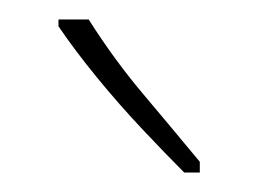

<svg xmlns="http://www.w3.org/2000/svg" viewBox="-20 -783 265 197"><path d="M71 -763Q97 -722 126.5 -687Q156 -652 185 -617V-606H169Q150 -625 126 -650.5Q102 -676 79.5 -703.5Q57 -731 40 -756V-763Z"/></svg>

Font: Noto Sans Gujarati UI ExtraCondensed Thin
Style: Regular
Weight: 100
Width: 2
Designer: Jelle Bosma - Monotype Design Team, Universal Thirst
Foundry: Monotype Imaging Inc.
Version: Version 2.106; ttfautohint (v1.8.4.7-5d5b)